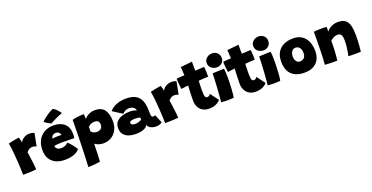

<svg xmlns="http://www.w3.org/2000/svg" viewBox="-31 -1694 5518 2850"><g transform="rotate(-20 2728.0 -269.0)"><path d="M206 -451Q215 -472 235.5 -492.2Q256 -512.5 286.2 -525.8Q316.5 -539 353.5 -539Q376 -539 398 -534Q420 -529 429 -522L390.5 -324Q380 -328 363.5 -333.2Q347 -338.5 328 -338.5Q309 -338.5 292.2 -332.8Q275.5 -327 261.2 -316Q247 -305 234 -289Q238 -263.5 243.8 -222.5Q249.5 -181.5 255 -137.5Q260.5 -93.5 264.2 -57.8Q268 -22 268 -6Q223.5 0 167.5 2Q111.5 4 58 4Q58 -35 55.8 -89.8Q53.5 -144.5 49.5 -205.5Q45.5 -266.5 40.2 -325Q35 -383.5 29 -430.8Q23 -478 17 -504.5Q48 -513 84.2 -520.2Q120.5 -527.5 149 -532Q177.5 -536.5 185 -537Q191 -524.5 198.5 -497.2Q206 -470 206 -451Z M953 -75Q937 -56 914.8 -40.5Q892.5 -25 863.2 -14.2Q834 -3.5 797 2.2Q760 8 715 8Q639 8 579.2 -19.8Q519.5 -47.5 485.5 -103Q451.5 -158.5 451.5 -242.5Q451.5 -329.5 485.8 -394.5Q520 -459.5 582.5 -495.5Q645 -531.5 730 -531.5Q837 -531.5 900 -475.2Q963 -419 963 -316Q963 -296 961.5 -280.8Q960 -265.5 956 -247.5Q948 -248 920.8 -248.5Q893.5 -249 860.2 -249.5Q827 -250 799.5 -250.5Q772 -251 763.5 -251Q725 -251 692.2 -247.8Q659.5 -244.5 641 -241Q641 -235 641.8 -228.8Q642.5 -222.5 644.5 -217Q650 -203 662 -193.5Q674 -184 691 -179.2Q708 -174.5 727.5 -174.5Q741.5 -174.5 755 -176.5Q768.5 -178.5 782.2 -183.8Q796 -189 809.8 -198Q823.5 -207 838.5 -221Q841.5 -218.5 856.2 -203.5Q871 -188.5 890 -166.5Q909 -144.5 926.5 -120.2Q944 -96 953 -75ZM649.5 -352Q663.5 -354.5 686 -356.5Q708.5 -358.5 739 -358.5Q756.5 -358.5 772 -358Q787.5 -357.5 794 -357Q794 -363.5 791.5 -372Q788 -384.5 778.2 -394.2Q768.5 -404 754.5 -409.8Q740.5 -415.5 723 -415.5Q698.5 -415.5 682.5 -404.2Q666.5 -393 658.8 -378Q651 -363 649.5 -352ZM806 -765Q835.5 -749.5 857.8 -727.2Q880 -705 894.2 -686Q908.5 -667 912.5 -660.5Q890 -652.5 865.5 -642.5Q841 -632.5 817.2 -621.5Q793.5 -610.5 772.8 -600.2Q752 -590 736.2 -581.5Q720.5 -573 712.5 -568Q708 -570 694 -577.5Q680 -585 663.2 -594.8Q646.5 -604.5 632 -614.2Q617.5 -624 612 -630.5Q626.5 -649 652.8 -670.2Q679 -691.5 708.8 -711.5Q738.5 -731.5 765 -746Q791.5 -760.5 806 -765Z M1007 227.5Q1012 141.5 1015.5 48Q1019 -45.5 1021.2 -135.8Q1023.5 -226 1025 -303.2Q1026.5 -380.5 1027 -435Q1027.5 -489.5 1027.5 -511Q1066 -523.5 1115.5 -528.8Q1165 -534 1212 -534Q1214 -515.5 1215.5 -494.8Q1217 -474 1217 -456Q1225 -468 1247 -486.5Q1269 -505 1304 -519.5Q1339 -534 1385.5 -534Q1489 -534 1535.8 -468.8Q1582.5 -403.5 1582.5 -287Q1582.5 -205.5 1549.8 -147Q1517 -88.5 1462.5 -57.5Q1408 -26.5 1342.5 -26.5Q1314 -26.5 1285.8 -33.2Q1257.5 -40 1236 -50.5Q1214.5 -61 1206.5 -72Q1206.5 -59 1205.8 -31.8Q1205 -4.5 1204 29.8Q1203 64 1201.5 99Q1200 134 1198.5 163.8Q1197 193.5 1195.5 211Q1162.5 217.5 1126.2 221Q1090 224.5 1058.2 226Q1026.5 227.5 1007 227.5ZM1311.5 -219.5Q1336 -219.5 1355 -229Q1374 -238.5 1385 -256.8Q1396 -275 1396 -300.5Q1396 -336.5 1379.5 -355.8Q1363 -375 1321.5 -375Q1295.5 -375 1275.5 -368.2Q1255.5 -361.5 1241.8 -351.2Q1228 -341 1219 -329.5Q1219 -323 1218.8 -313.2Q1218.5 -303.5 1218.2 -293Q1218 -282.5 1217.8 -273.5Q1217.5 -264.5 1217 -259.5Q1225 -251 1236.2 -241.8Q1247.5 -232.5 1265.5 -226Q1283.5 -219.5 1311.5 -219.5Z M1844 7.5Q1782.5 7.5 1731.5 -9.2Q1680.5 -26 1650 -64Q1619.5 -102 1619.5 -165Q1619.5 -229.5 1656 -267.2Q1692.5 -305 1750.5 -321.2Q1808.5 -337.5 1872.5 -337.5Q1893.5 -337.5 1912.8 -334.2Q1932 -331 1947 -325.8Q1962 -320.5 1970 -314.5Q1970 -325 1965 -338Q1960 -351 1951 -359Q1938.5 -370.5 1920 -379Q1901.5 -387.5 1867.5 -387.5Q1835 -387.5 1807.5 -372Q1780 -356.5 1765.5 -338.5L1616 -434.5Q1639 -465.5 1678.8 -488.8Q1718.5 -512 1768.2 -525Q1818 -538 1871.5 -538Q1963 -538 2017.8 -511.2Q2072.5 -484.5 2100 -432Q2112.5 -408.5 2120.5 -379.5Q2128.5 -350.5 2132.5 -316.5Q2135 -293.5 2136.2 -268.2Q2137.5 -243 2137.5 -215.5Q2137.5 -174 2145.2 -161.2Q2153 -148.5 2166.5 -148.5Q2178 -148.5 2187.8 -151.2Q2197.5 -154 2201.5 -158L2256 -27.5Q2248.5 -17 2224 -5.8Q2199.5 5.5 2158 5.5Q2128.5 5.5 2100.2 -3.5Q2072 -12.5 2052.8 -29.2Q2033.5 -46 2030.5 -69.5Q2024 -50 2000.5 -32.2Q1977 -14.5 1938 -3.5Q1899 7.5 1844 7.5ZM1887.5 -136Q1905.5 -136 1925.8 -141.5Q1946 -147 1962.5 -154.5Q1979 -162 1985.5 -167.5Q1984 -173 1982.8 -184.2Q1981.5 -195.5 1981.5 -201Q1972.5 -205 1948.8 -208.2Q1925 -211.5 1903 -211.5Q1882.5 -211.5 1862.2 -208.5Q1842 -205.5 1828.5 -197.8Q1815 -190 1815 -175Q1815 -161.5 1823.5 -153Q1832 -144.5 1848.2 -140.2Q1864.5 -136 1887.5 -136Z M2449 -451Q2458 -472 2478.5 -492.2Q2499 -512.5 2529.2 -525.8Q2559.5 -539 2596.5 -539Q2619 -539 2641 -534Q2663 -529 2672 -522L2633.5 -324Q2623 -328 2606.5 -333.2Q2590 -338.5 2571 -338.5Q2552 -338.5 2535.2 -332.8Q2518.5 -327 2504.2 -316Q2490 -305 2477 -289Q2481 -263.5 2486.8 -222.5Q2492.5 -181.5 2498 -137.5Q2503.5 -93.5 2507.2 -57.8Q2511 -22 2511 -6Q2466.5 0 2410.5 2Q2354.5 4 2301 4Q2301 -35 2298.8 -89.8Q2296.5 -144.5 2292.5 -205.5Q2288.5 -266.5 2283.2 -325Q2278 -383.5 2272 -430.8Q2266 -478 2260 -504.5Q2291 -513 2327.2 -520.2Q2363.5 -527.5 2392 -532Q2420.5 -536.5 2428 -537Q2434 -524.5 2441.5 -497.2Q2449 -470 2449 -451Z M3170.5 -47Q3159.5 -32.5 3136.2 -15.2Q3113 2 3077.5 14.2Q3042 26.5 2994.5 26.5Q2931 26.5 2888.8 0.5Q2846.5 -25.5 2825.5 -69.5Q2804.5 -113.5 2804.5 -167Q2804.5 -196.5 2805.2 -226Q2806 -255.5 2807 -282.8Q2808 -310 2809.2 -333.8Q2810.5 -357.5 2811.8 -375.5Q2813 -393.5 2813.5 -404.5Q2781 -401 2748.8 -396.8Q2716.5 -392.5 2702 -389.5Q2695.5 -425.5 2692.2 -462Q2689 -498.5 2687.8 -524.8Q2686.5 -551 2686.5 -556.5Q2716 -560 2746.2 -562.2Q2776.5 -564.5 2813 -566Q2812 -573 2810.8 -596.2Q2809.5 -619.5 2808.5 -636.5Q2808 -653.5 2806.5 -671.2Q2805 -689 2804 -698.5L2987.5 -717Q2987 -712 2986.8 -694Q2986.5 -676 2986.5 -651Q2986.5 -635.5 2987 -616Q2987.5 -596.5 2988.5 -574.5Q3006 -575.5 3028.2 -576.8Q3050.5 -578 3063 -578.5Q3082.5 -580 3096.2 -580.5Q3110 -581 3118.8 -581Q3127.5 -581 3131 -581Q3135 -550.5 3136.2 -506Q3137.5 -461.5 3137.5 -426Q3132.5 -426 3106 -424.5Q3079.5 -423 3054.5 -421.5Q3037.5 -420.5 3016.2 -418.8Q2995 -417 2985 -416Q2984.5 -407 2983.8 -393.5Q2983 -380 2982.5 -363.2Q2982 -346.5 2981.5 -327.8Q2981 -309 2980.8 -290.2Q2980.5 -271.5 2980.5 -254Q2980.5 -220 2983.2 -195.5Q2986 -171 2995 -157.8Q3004 -144.5 3023 -144.5Q3035 -144.5 3044.5 -149.5Q3054 -154.5 3061.5 -161.8Q3069 -169 3075 -176.5Q3083 -164.5 3097 -145.5Q3111 -126.5 3126.2 -106Q3141.5 -85.5 3153.8 -69.2Q3166 -53 3170.5 -47Z M3385.5 -1.5Q3376.5 -1 3346.8 1Q3317 3 3283.5 3Q3260.5 3 3236.2 1.8Q3212 0.5 3188 -2.5Q3190 -15.5 3193.5 -55Q3197 -94.5 3200.8 -148.2Q3204.5 -202 3208 -259.5Q3211.5 -317 3213.5 -367.5Q3215.5 -418 3215.5 -449Q3228.5 -450 3252.8 -451Q3277 -452 3305 -453Q3333 -454 3358.5 -454.8Q3384 -455.5 3399 -455.5Q3402.5 -438.5 3404.5 -399.8Q3406.5 -361 3406.5 -313.5Q3406.5 -268.5 3405 -220.2Q3403.5 -172 3400.8 -127.8Q3398 -83.5 3394 -50Q3390 -16.5 3385.5 -1.5ZM3312.5 -511Q3260 -511 3222.8 -541Q3185.5 -571 3185.5 -622Q3185.5 -656 3203 -680.5Q3220.5 -705 3248.2 -718.2Q3276 -731.5 3306.5 -731.5Q3355.5 -731.5 3388.8 -700.5Q3422 -669.5 3422 -620Q3422 -573.5 3390.2 -542.2Q3358.5 -511 3312.5 -511Z M3906 -47Q3895 -32.5 3871.8 -15.2Q3848.5 2 3813 14.2Q3777.5 26.5 3730 26.5Q3666.5 26.5 3624.2 0.5Q3582 -25.5 3561 -69.5Q3540 -113.5 3540 -167Q3540 -196.5 3540.8 -226Q3541.5 -255.5 3542.5 -282.8Q3543.5 -310 3544.8 -333.8Q3546 -357.5 3547.2 -375.5Q3548.5 -393.5 3549 -404.5Q3516.5 -401 3484.2 -396.8Q3452 -392.5 3437.5 -389.5Q3431 -425.5 3427.8 -462Q3424.5 -498.5 3423.2 -524.8Q3422 -551 3422 -556.5Q3451.5 -560 3481.8 -562.2Q3512 -564.5 3548.5 -566Q3547.5 -573 3546.2 -596.2Q3545 -619.5 3544 -636.5Q3543.5 -653.5 3542 -671.2Q3540.5 -689 3539.5 -698.5L3723 -717Q3722.5 -712 3722.2 -694Q3722 -676 3722 -651Q3722 -635.5 3722.5 -616Q3723 -596.5 3724 -574.5Q3741.5 -575.5 3763.8 -576.8Q3786 -578 3798.5 -578.5Q3818 -580 3831.8 -580.5Q3845.5 -581 3854.2 -581Q3863 -581 3866.5 -581Q3870.5 -550.5 3871.8 -506Q3873 -461.5 3873 -426Q3868 -426 3841.5 -424.5Q3815 -423 3790 -421.5Q3773 -420.5 3751.8 -418.8Q3730.5 -417 3720.5 -416Q3720 -407 3719.2 -393.5Q3718.5 -380 3718 -363.2Q3717.5 -346.5 3717 -327.8Q3716.5 -309 3716.2 -290.2Q3716 -271.5 3716 -254Q3716 -220 3718.8 -195.5Q3721.5 -171 3730.5 -157.8Q3739.5 -144.5 3758.5 -144.5Q3770.5 -144.5 3780 -149.5Q3789.5 -154.5 3797 -161.8Q3804.5 -169 3810.5 -176.5Q3818.5 -164.5 3832.5 -145.5Q3846.5 -126.5 3861.8 -106Q3877 -85.5 3889.2 -69.2Q3901.5 -53 3906 -47Z M4121 -1.5Q4112 -1 4082.2 1Q4052.5 3 4019 3Q3996 3 3971.8 1.8Q3947.5 0.5 3923.5 -2.5Q3925.5 -15.5 3929 -55Q3932.5 -94.5 3936.2 -148.2Q3940 -202 3943.5 -259.5Q3947 -317 3949 -367.5Q3951 -418 3951 -449Q3964 -450 3988.2 -451Q4012.5 -452 4040.5 -453Q4068.5 -454 4094 -454.8Q4119.5 -455.5 4134.5 -455.5Q4138 -438.5 4140 -399.8Q4142 -361 4142 -313.5Q4142 -268.5 4140.5 -220.2Q4139 -172 4136.2 -127.8Q4133.5 -83.5 4129.5 -50Q4125.5 -16.5 4121 -1.5ZM4048 -511Q3995.5 -511 3958.2 -541Q3921 -571 3921 -622Q3921 -656 3938.5 -680.5Q3956 -705 3983.8 -718.2Q4011.5 -731.5 4042 -731.5Q4091 -731.5 4124.2 -700.5Q4157.5 -669.5 4157.5 -620Q4157.5 -573.5 4125.8 -542.2Q4094 -511 4048 -511Z M4505.5 8.5Q4372 8.5 4301.8 -60.2Q4231.5 -129 4231.5 -261Q4231.5 -352 4267.5 -411.2Q4303.5 -470.5 4367 -499.8Q4430.5 -529 4513.5 -529Q4595.5 -529 4650.8 -491.8Q4706 -454.5 4734 -389.2Q4762 -324 4762 -239Q4762 -164 4732.5 -108.5Q4703 -53 4645.8 -22.2Q4588.5 8.5 4505.5 8.5ZM4499 -171Q4517.5 -171 4533.8 -177.2Q4550 -183.5 4562.2 -196Q4574.5 -208.5 4581.5 -227.8Q4588.5 -247 4588.5 -272.5Q4588.5 -306.5 4578 -332.2Q4567.5 -358 4548.5 -372.2Q4529.5 -386.5 4503.5 -386.5Q4472 -386.5 4453.2 -369.5Q4434.5 -352.5 4426.5 -327.5Q4418.5 -302.5 4418.5 -278.5Q4418.5 -233 4439 -202Q4459.5 -171 4499 -171Z M5020 7Q5001 7 4973.2 6.8Q4945.5 6.5 4916.5 6Q4894.5 5 4864.8 3.8Q4835 2.5 4824.5 1.5Q4829 -40 4831.8 -95.5Q4834.5 -151 4836 -217.5Q4837.5 -284 4838.2 -359.2Q4839 -434.5 4839 -515.5Q4862.5 -518.5 4895 -520.2Q4927.5 -522 4959.5 -522Q4983 -522 5004.5 -520.8Q5026 -519.5 5042.5 -517Q5042.5 -513 5042.5 -499.8Q5042.5 -486.5 5042.2 -470.8Q5042 -455 5041.5 -442.5Q5050.5 -460.5 5077 -481Q5103.5 -501.5 5140.8 -515.8Q5178 -530 5218.5 -530Q5295 -530 5336.2 -499Q5377.5 -468 5393.2 -405.2Q5409 -342.5 5409 -247Q5409 -217 5407.2 -174.2Q5405.5 -131.5 5402.2 -85.2Q5399 -39 5393.5 1.5Q5381 2.5 5354.5 3.2Q5328 4 5298.5 4Q5266.5 4 5238 3.2Q5209.5 2.5 5197 1.5Q5201.5 -16.5 5208.5 -55.8Q5215.5 -95 5220.8 -144Q5226 -193 5226 -239Q5226 -274 5220.2 -299.8Q5214.5 -325.5 5198.2 -339.8Q5182 -354 5150.5 -354Q5131 -354 5110.5 -346.8Q5090 -339.5 5071.2 -327.8Q5052.5 -316 5037.5 -302.5Q5037.5 -227 5034.8 -167.8Q5032 -108.5 5028 -65Q5024 -21.5 5020 7Z"/></g></svg>

Font: Grandstander Thin Black
Style: Regular
Weight: 900
Version: Version 1.200